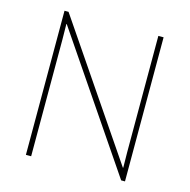

<svg xmlns="http://www.w3.org/2000/svg" viewBox="-105 -817 908 919"><g transform="rotate(15 349.0 -357.0)"><path d="M594 0V-714H568V-211Q568 -176 568 -137Q568 -98 569 -61H567L123 -714H103V0H129V-502Q129 -542 129 -577Q129 -612 128 -655H130L575 0Z"/></g></svg>

Font: Noto Sans UI Thin
Style: Regular
Weight: 250
Designer: Monotype Design Team
Foundry: Monotype Imaging Inc.
Version: Version 1.901